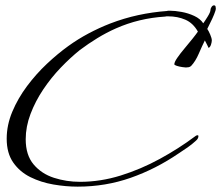

<svg xmlns="http://www.w3.org/2000/svg" viewBox="-20 -657 826 717"><path d="M270 40Q226 40 179.5 32Q133 24 93.5 4.5Q54 -15 29.5 -50Q5 -85 5 -139Q5 -190 26 -240Q47 -290 81 -335.5Q115 -381 155.5 -419Q196 -457 235 -485Q271 -511 310.5 -532Q350 -553 391 -569Q443 -589 496 -600.5Q549 -612 604 -616Q606 -617 609 -617Q612 -617 614 -617Q633 -617 658 -612.5Q683 -608 705.5 -597.5Q728 -587 739 -570Q745 -578 755.5 -595Q766 -612 766 -620Q766 -625 770 -631Q774 -637 779 -637Q784 -637 785 -632.5Q786 -628 786 -625Q786 -619 779.5 -603Q773 -587 765 -571.5Q757 -556 754 -549Q759 -542 765 -528Q771 -514 771 -506Q771 -500 768 -490.5Q765 -481 759 -478Q759 -478 753 -490.5Q747 -503 745 -506Q735 -486 722.5 -457Q710 -428 694 -411Q690 -407 684.5 -406Q679 -405 674 -405Q671 -405 660.5 -406.5Q650 -408 640.5 -411Q631 -414 631 -417Q631 -425 642 -441Q653 -457 669 -476Q685 -495 699 -512.5Q713 -530 719 -539Q701 -571 672 -583.5Q643 -596 608 -596Q605 -596 602 -596Q599 -596 596 -595Q499 -589 413 -551Q377 -535 343.5 -514.5Q310 -494 278 -470Q243 -442 207 -404.5Q171 -367 141.5 -323Q112 -279 94 -231.5Q76 -184 76 -137Q76 -78 105.5 -43Q135 -8 181.5 7Q228 22 279 22Q355 22 430.5 -1.5Q506 -25 576.5 -63.5Q647 -102 706 -146Q708 -148 711.5 -150Q715 -152 718 -152Q721 -152 721 -149Q721 -139 711 -131Q697 -118 680.5 -106.5Q664 -95 647 -84Q562 -26 468 7Q374 40 270 40Z"/></svg>

Font: Bonheur Royale
Style: Regular
Weight: 400
Designer: Robert E. Leuschke
Foundry: Robert E. Leuschke
Version: Version 1.010; ttfautohint (v1.8.3)